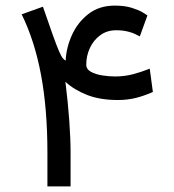

<svg xmlns="http://www.w3.org/2000/svg" viewBox="-20 -668 623 688"><path d="M133.8 -644 168.9 -543.5Q183.6 -502.4 191.9 -483.6Q200.2 -464.8 205.3 -459Q210.4 -453.1 215.3 -450.7Q217.3 -497.1 237.8 -542.5Q258.3 -587.9 296.9 -617.9Q335.4 -647.9 391.1 -647.9Q426.8 -647.9 451.7 -640.1Q476.6 -632.3 491 -623.8Q505.4 -615.2 508.3 -612.8L481 -537.6Q473.6 -541.5 464.1 -546.1Q454.6 -550.8 440.9 -554.2Q432.1 -556.6 421.1 -558.1Q410.2 -559.6 396.5 -559.6Q363.3 -559.6 339.1 -541.7Q314.9 -523.9 302 -495.8Q289.1 -467.8 289.1 -436.5Q289.1 -419.9 305.9 -410.6Q322.8 -401.4 346.9 -397.7Q371.1 -394 392.6 -394Q426.3 -394 456.8 -402.1Q487.3 -410.2 516.6 -421.9L527.8 -338.4Q497.1 -324.7 466.8 -317.1Q436.5 -309.6 402.8 -309.6Q337.9 -309.6 291.3 -328.1Q244.6 -346.7 214.4 -375Q232.9 -224.1 232.9 -119.6V0H149.9V-121.1Q149.9 -277.3 127 -399.9Q104 -522.5 57.6 -616.7Z"/></svg>

Font: Vazir WOL
Style: Regular-WOL
Weight: 400
Designer: Saber Rastikerdar
Foundry: Saber Rastikerdar
Version: Version 27.2.2